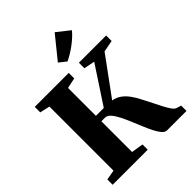

<svg xmlns="http://www.w3.org/2000/svg" viewBox="-274 -1150 1295 1295"><g transform="rotate(-45 374.0 -502.0)"><path d="M30 0V-50.5L101.5 -63.5V-674.5L30 -690.5V-743H354V-690.5L279 -674.5V-408.5H354L529 -675L451 -690.5V-743H711V-690.5L627.5 -674.5L430 -404.5Q464 -398.5 489.2 -380.5Q514.5 -362.5 535.5 -334.2Q556.5 -306 576 -267Q594.5 -232.5 611.5 -197.8Q628.5 -163 644 -133.8Q659.5 -104.5 673.2 -85.2Q687 -66 698.5 -62L734.5 -50.5V0H548.5Q531 0 514.8 -18.5Q498.5 -37 483 -67.5Q467.5 -98 452 -135Q436.5 -172 421.5 -208.5Q405.5 -247.5 388.2 -281.2Q371 -315 352.8 -335.8Q334.5 -356.5 314 -356.5H279V-63.5L364.5 -50V0ZM402.5 -803.5 351.5 -844 481 -1004 573 -931.5Q557.5 -912 537.2 -893.8Q517 -875.5 494.5 -858.8Q472 -842 448.8 -828Q425.5 -814 403.5 -803.5Z"/></g></svg>

Font: Merriweather 60pt Black
Style: Regular
Weight: 900
Version: Version 2.100